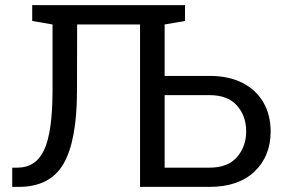

<svg xmlns="http://www.w3.org/2000/svg" viewBox="-20 -731 1117 751"><path d="M27.8 0V-75.2H47.4Q120.6 -75.2 152.8 -144.8Q185.1 -214.4 185.5 -376V-635.3L106 -648.9V-710.9H703.6V-648.9L624 -635.3V-434.1H799.3Q875 -434.1 928.5 -406.7Q981.9 -379.4 1010.3 -330.3Q1038.6 -281.2 1038.6 -216.8Q1038.6 -120.1 975.6 -60.1Q912.6 0 799.3 0H527.8V-635.3H281.7L281.2 -376Q280.8 -180.2 228.3 -90.1Q175.8 0 53.2 0ZM624 -75.2H799.3Q871.1 -75.2 907 -116.5Q942.9 -157.7 942.9 -217.8Q942.9 -276.9 907 -317.9Q871.1 -358.9 799.3 -358.9H624Z"/></svg>

Font: Roboto Slab
Style: Regular
Weight: 400
Designer: Google
Version: Version 2.000; ttfautohint (v1.8.1.43-b0c9)